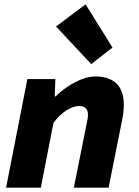

<svg xmlns="http://www.w3.org/2000/svg" viewBox="-20 -864 640 884"><path d="M8 0 106 -500H235L232 -420H236Q259 -443 290 -464Q321 -485 354.5 -498.5Q388 -512 420 -512Q482 -512 516 -479.5Q550 -447 550 -382Q550 -366 548 -347Q546 -328 542 -310L480 0H320L378 -290Q381 -304 383 -315Q385 -326 385 -335Q385 -356 374.5 -366Q364 -376 344 -376Q319 -376 287 -356.5Q255 -337 226 -298L168 0ZM400 -569 238 -742 374 -844 498 -645Z"/></svg>

Font: Source Code Pro ExtraLight Black
Style: Italic
Weight: 900
Italic angle: -11°
Monospace: yes
Version: Version 1.016;hotconv 1.0.116;makeotfexe 2.5.65601